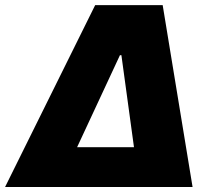

<svg xmlns="http://www.w3.org/2000/svg" viewBox="-54 -748 844 768"><path d="M-33.7 0 326.7 -727.5H596.7L716.3 0ZM254.4 -159.2H481.9L431.6 -527.3H425.8Z"/></svg>

Font: Inter 24pt Black
Style: Italic
Weight: 900
Italic angle: -9.3988°
Designer: Rasmus Andersson
Foundry: rsms
Version: Version 4.001;git-66647c0bb